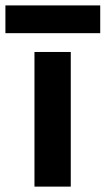

<svg xmlns="http://www.w3.org/2000/svg" viewBox="-67 -693 392 713"><path d="M61 0V-500H195.8V0ZM-46.9 -569.8V-672.9H305.2V-569.8Z"/></svg>

Font: Uncut Sans
Style: Bold
Weight: 700
Designer: Kasper Nordkvist
Foundry: UNCUT.wtf
Version: Version 1.304;Glyphs 3.2 (3246)